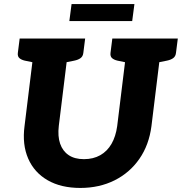

<svg xmlns="http://www.w3.org/2000/svg" viewBox="-20 -919 897 947"><path d="M376 8Q281 8 215 -30Q149 -68 119 -137Q89 -206 101 -297L154 -729H323L270 -298Q264 -247 276.5 -210.5Q289 -174 318.5 -154Q348 -134 394 -134Q440 -134 474.5 -153.5Q509 -173 530 -209.5Q551 -246 558 -297L611 -729H780L727 -297Q715 -204 667.5 -135.5Q620 -67 545 -29.5Q470 8 376 8ZM174 -729 145 -611 102 -620Q85 -624 75.5 -632.5Q66 -641 68 -658L77 -729ZM400 -729 391 -658Q389 -641 377.5 -632.5Q366 -624 347 -620L302 -611L303 -729ZM631 -729 602 -611 559 -620Q542 -624 532.5 -632.5Q523 -641 525 -658L534 -729ZM857 -729 848 -658Q846 -641 834.5 -632.5Q823 -624 804 -620L759 -611L760 -729ZM322 -815 333 -899H643L632 -815Z"/></svg>

Font: Aleo Black
Style: Italic
Weight: 900
Italic angle: -7°
Designer: Alessio Laiso
Foundry: Alessio Laiso
Version: Version 2.001;gftools[0.9.29]